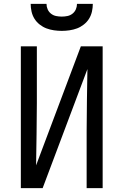

<svg xmlns="http://www.w3.org/2000/svg" viewBox="-20 -975 640 995"><path d="M88 0V-735H171V-441Q171 -360 169.5 -279.5Q168 -199 167 -118L399 -735H512V0H429V-294Q429 -375 430.5 -455.5Q432 -536 433 -617L201 0ZM300 -815Q280 -815 259.5 -818Q239 -821 220.5 -828Q202 -835 185.5 -848Q169 -861 158.5 -878Q148 -895 143.5 -915Q139 -935 139 -955H221Q221 -940 227 -926.5Q233 -913 244.5 -904Q256 -895 270.5 -892Q285 -889 300 -889Q315 -889 329.5 -892Q344 -895 355.5 -904Q367 -913 373 -926.5Q379 -940 379 -955H461Q461 -935 456.5 -915Q452 -895 441.5 -878Q431 -861 414.5 -848Q398 -835 379.5 -828Q361 -821 340.5 -818Q320 -815 300 -815Z"/></svg>

Font: Iosevka Custom Extended
Style: Regular
Weight: 400
Width: 7
Monospace: yes
Designer: Belleve Invis
Foundry: Belleve Invis
Version: Version 11.2.4; ttfautohint (v1.8.4)